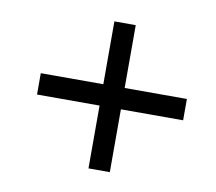

<svg xmlns="http://www.w3.org/2000/svg" viewBox="-61 -647 706 629"><g transform="rotate(10 292.0 -332.5)"><path d="M342 -297V-88H271V-297H63V-368H271V-577H342V-368H549V-297Z"/></g></svg>

Font: Libra Sans Modern
Style: Italic
Weight: 400
Italic angle: -12°
Foundry: Stefan Peev, Context Ltd
Version: Version 1.000